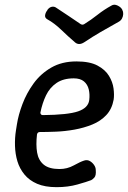

<svg xmlns="http://www.w3.org/2000/svg" viewBox="-20 -764 530 794"><path d="M214 10Q166 10 133.5 -4Q101 -18 81 -42.5Q61 -67 52 -97Q43 -127 42 -160.5Q41 -194 46 -225L50 -250Q56 -289 73 -334Q90 -379 119 -419Q148 -459 192 -484.5Q236 -510 296 -510Q351 -510 383 -493Q415 -476 430.5 -450.5Q446 -425 449.5 -398.5Q453 -372 450 -352Q443 -313 419.5 -288Q396 -263 361.5 -249Q327 -235 288 -228Q249 -221 211.5 -219.5Q174 -218 145 -218Q140 -218 137 -215.5Q134 -213 133 -208Q128 -165 133.5 -133Q139 -101 161 -83Q183 -65 226 -65Q258 -65 285 -80Q312 -95 328 -100Q340 -104 350.5 -98.5Q361 -93 368.5 -82.5Q376 -72 376 -61Q378 -38 370 -29.5Q362 -21 357 -19Q339 -12 300 -1Q261 10 214 10ZM157 -288Q261 -289 303 -303.5Q345 -318 349 -350Q352 -374 347 -394.5Q342 -415 327 -427.5Q312 -440 285 -440Q242 -440 214 -421Q186 -402 170.5 -370Q155 -338 147 -298Q147 -294 149.5 -291Q152 -288 157 -288ZM486 -722Q490 -715 489.5 -705.5Q489 -696 484.5 -687.5Q480 -679 471 -674Q428 -650 396 -631.5Q364 -613 328 -589Q317 -582 307.5 -582Q298 -582 290 -589Q262 -613 233.5 -640.5Q205 -668 176 -684Q165 -690 166.5 -701Q168 -712 176 -722V-723Q184 -734 194.5 -736Q205 -738 214 -731Q240 -714 264.5 -697.5Q289 -681 314 -664Q318 -662 321 -662Q324 -662 328 -664Q357 -682 383.5 -703Q410 -724 441 -741Q452 -748 466.5 -741Q481 -734 486 -723Z"/></svg>

Font: Winky Sans
Style: Italic
Weight: 400
Italic angle: -8.97852°
Designer: Simon Atzbach
Foundry: typofactur
Version: Version 1.205